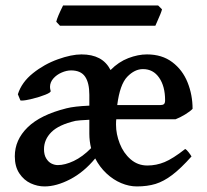

<svg xmlns="http://www.w3.org/2000/svg" viewBox="-20 -668 759 703"><path d="M405.8 -231.4Q404.8 -226.1 404.8 -211.4Q404.8 -177.2 418.5 -142.3Q432.1 -107.4 458.3 -84.7Q484.4 -62 519.5 -62Q552.2 -62 582.5 -74.5Q612.8 -86.9 658.2 -122.6Q663.6 -119.6 670.4 -110.8Q677.2 -102.1 681.2 -95.2Q642.1 -51.3 610.8 -27.6Q579.6 -3.9 549.6 5.4Q519.5 14.6 481 14.6Q452.6 14.6 423.6 2.4Q394.5 -9.8 369.6 -33.2Q344.7 -56.6 328.6 -87.9Q287.1 -37.6 236.8 -11.5Q186.5 14.6 143.1 14.6Q117.2 14.6 92.3 3.2Q67.4 -8.3 50.8 -33.2Q34.2 -58.1 34.2 -95.7Q34.2 -155.8 81.1 -201.7Q127.9 -247.6 223.6 -271.5Q252 -278.8 307.1 -281.2V-320.8Q307.1 -364.7 291.5 -387.5Q275.9 -410.2 240.2 -410.2Q223.6 -410.2 205.6 -402.3Q187.5 -394.5 175.3 -380.6Q163.1 -366.7 163.1 -349.6Q163.1 -343.3 165.5 -335Q167 -329.6 146.2 -321.3Q125.5 -313 98.9 -306.4Q72.3 -299.8 59.6 -299.8Q55.7 -299.8 54.7 -300.3L45.4 -322.8Q59.1 -366.7 100.6 -399.9Q142.1 -433.1 191.9 -450.9Q241.7 -468.8 278.3 -468.8Q316.9 -468.8 343.3 -454.8Q369.6 -440.9 384.8 -411.6Q414.1 -441.4 449.7 -455.1Q485.4 -468.8 518.1 -468.8Q573.2 -468.8 610.8 -440.4Q648.4 -412.1 666.7 -366.5Q685.1 -320.8 685.1 -269.5Q675.8 -259.8 657.7 -248.8Q639.6 -237.8 623 -231.4ZM565.9 -283.2Q576.2 -283.2 580.3 -286.9Q584.5 -290.5 584.5 -300.8Q584.5 -352.1 562.7 -383.5Q541 -415 503.4 -415Q473.1 -415 446 -387Q418.9 -358.9 409.2 -283.2ZM307.1 -229.5Q267.1 -227.5 256.8 -225.6Q195.3 -211.4 168.2 -184.3Q141.1 -157.2 141.1 -121.6Q141.1 -101.1 149.2 -87.9Q157.2 -74.7 168.7 -69.1Q180.2 -63.5 191.4 -63.5Q217.8 -63.5 250 -78.6Q282.2 -93.8 313.5 -125.5Q307.1 -151.9 307.1 -178.2ZM199.7 -573.7 186 -588.4Q189.5 -605 210.9 -647.9H559.1L573.2 -633.8Q570.8 -622.6 554.2 -585.9Q550.3 -578.1 548.8 -573.7Z"/></svg>

Font: David Libre Medium
Style: Regular
Weight: 500
Version: Version 1.000